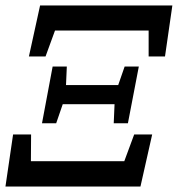

<svg xmlns="http://www.w3.org/2000/svg" viewBox="-22 -684 652 704"><path d="M-2 0 26 -191H92L91 -46L38 -93H476L416 -45L470 -191H536L493 0ZM84 -477 125 -664H610L583 -477H523V-612L557 -572H143L195 -614L145 -477ZM132 -232 171 -440H223L219 -348L217 -328L184 -232ZM395 -232 399 -325 402 -345 435 -440H487L447 -232ZM190 -302 201 -372H434L423 -302Z"/></svg>

Font: Source Serif 4 18pt SemiBold
Style: Italic
Weight: 600
Italic angle: -12°
Designer: Frank Grießhammer
Foundry: Adobe Systems Incorporated
Version: Version 4.004;hotconv 1.0.116;makeotfexe 2.5.65601